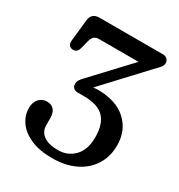

<svg xmlns="http://www.w3.org/2000/svg" viewBox="-170 -814 879 943"><g transform="rotate(30 270.0 -343.0)"><path d="M509 -199.5Q509 -136 478.5 -87.8Q448 -39.5 392.8 -12.8Q337.5 14 262.5 14Q191 14 141.8 -7.5Q92.5 -29 67 -64.8Q41.5 -100.5 41.5 -143Q41.5 -176 59 -195.2Q76.5 -214.5 103.5 -214.5Q130.5 -214.5 144 -197.8Q157.5 -181 157.5 -152.5V-112.5Q157.5 -76 186.2 -55.2Q215 -34.5 268 -34.5Q322.5 -34.5 359.2 -72Q396 -109.5 396 -180.5Q396 -256 360.5 -292Q325 -328 246 -328H211.5Q197 -328 187.8 -336Q178.5 -344 178.5 -358.5Q178.5 -371 185 -381.5Q191.5 -392 203 -403.5L394.5 -608H172Q152.5 -608 143 -599Q133.5 -590 128.5 -571.5L117 -526.5Q110 -498 86 -498.5Q72.5 -498.5 64.2 -507.2Q56 -516 58 -535.5L71 -657.5Q76 -700 121 -700H479.5Q495 -700 504.2 -691.2Q513.5 -682.5 513.5 -669Q513.5 -656.5 504.5 -645Q495.5 -633.5 479 -617.5L265 -388Q278 -389.5 290 -389.5Q394.5 -389.5 451.8 -336.8Q509 -284 509 -199.5Z"/></g></svg>

Font: Fraunces 9pt S100
Style: Regular
Weight: 400
Version: Version 1.000; ttfautohint (v1.8.3)